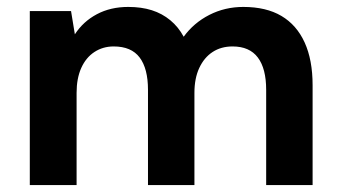

<svg xmlns="http://www.w3.org/2000/svg" viewBox="-20 -534 981 554"><path d="M66 0V-502H185L196 -435Q220 -472 259.5 -493Q299 -514 350 -514Q388 -514 418 -504.5Q448 -495 471.5 -475.5Q495 -456 510 -428Q539 -468 584 -491Q629 -514 682 -514Q748 -514 792 -488Q836 -462 859 -411.5Q882 -361 882 -288V0H748V-275Q748 -336 724 -368Q700 -400 651 -400Q618 -400 593.5 -384Q569 -368 555 -338Q541 -308 541 -266V0H407V-275Q407 -336 383 -368Q359 -400 308 -400Q277 -400 252.5 -384Q228 -368 214.5 -338Q201 -308 201 -266V0Z"/></svg>

Font: DM Sans 16pt
Style: Bold
Weight: 700
Version: Version 4.004;gftools[0.9.30]